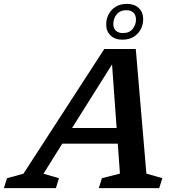

<svg xmlns="http://www.w3.org/2000/svg" viewBox="-83 -967 916 987"><path d="M669.5 -74.5 751.5 -51 735.5 0H425L441 -51L533.5 -74.5L522.5 -228.5H237L140.5 -74L220 -51L204.5 0H-63L-47 -51L37.5 -74L453 -715H615ZM287.5 -309H516.5L493 -636ZM570.5 -947Q608 -947 630.5 -925.5Q653 -904 653 -869.5Q653 -825 624.2 -794Q595.5 -763 545.5 -763Q507.5 -763 485.2 -784.8Q463 -806.5 463 -841Q463 -885 491.8 -916Q520.5 -947 570.5 -947ZM548.5 -797Q582 -797 599 -818.2Q616 -839.5 616 -866.5Q616 -889 603.2 -901.8Q590.5 -914.5 567 -914.5Q534 -914.5 516.8 -893Q499.5 -871.5 499.5 -843.5Q499.5 -822 512.5 -809.5Q525.5 -797 548.5 -797Z"/></svg>

Font: Newsreader 6pt Medium
Style: Italic
Weight: 500
Italic angle: -17°
Designer: Hugues Gentile
Foundry: Production Type
Version: Version 1.003; ttfautohint (v1.8.3)